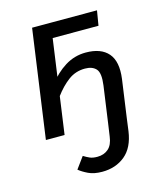

<svg xmlns="http://www.w3.org/2000/svg" viewBox="-111 -609 760 903"><g transform="rotate(-15 269.0 -157.0)"><path d="M451 0H360L385 -178Q393 -237 375 -257Q357 -277 321 -277Q275 -277 239.5 -250.5Q204 -224 173 -182L162 -244Q196 -291 242.5 -320Q289 -349 344 -349Q418 -349 453 -308.5Q488 -268 477 -185ZM148 0H57L131 -527H222ZM435 -455H183L132 -527H447ZM275 213Q235 213 208 200Q181 187 164 173L205 117Q221 127 235 133Q249 139 271 139Q303 139 324.5 120.5Q346 102 351 62L360 0H451L443 60Q432 138 386.5 175.5Q341 213 275 213Z"/></g></svg>

Font: Fira Sans Variable
Style: Italic
Weight: 397
Italic angle: -8°
Designer: Carrois Corporate & Edenspiekermann AG
Foundry: Carrois Corporate GbR & Edenspiekermann AG
Version: Version 4.202